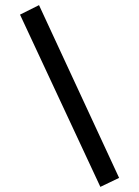

<svg xmlns="http://www.w3.org/2000/svg" viewBox="-20 -685 540 748"><path d="M371 43 58 -628 132 -665 444 8Z"/></svg>

Font: Inconsolata Medium
Style: Regular
Weight: 500
Monospace: yes
Designer: Raph Levien, Cyreal, Brenton Simpson
Foundry: Raph Levien, Cyreal, Google
Version: Version 3.001; ttfautohint (v1.8.2.53-6de2)